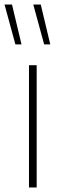

<svg xmlns="http://www.w3.org/2000/svg" viewBox="-56 -828 254 848"><path d="M72 0V-540H106V0ZM139 -632 91 -808H124L166 -632ZM12 -632 -36 -808H-3L39 -632Z"/></svg>

Font: Encode Sans Condensed Condensed Thin
Style: Regular
Weight: 100
Width: 3
Designer: Multiple Designers
Foundry: Impallari Type
Version: Version 3.000; ttfautohint (v1.8.3) -l 8 -r 50 -G 200 -x 14 